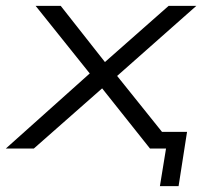

<svg xmlns="http://www.w3.org/2000/svg" viewBox="-30 -509 705 658"><path d="M518 129 539 0H493L501 -57H611L582 129ZM-10 0 294 -272 297 -233 92 -489H178L337 -287H319L548 -489H643L357 -236L356 -268L571 0H484L313 -215H330L86 0Z"/></svg>

Font: Nunito Sans 10pt Expanded Light
Style: Italic
Weight: 300
Width: 7
Italic angle: -9°
Designer: Vernon Adams
Foundry: Vernon Adams
Version: Version 3.101;gftools[0.9.27]